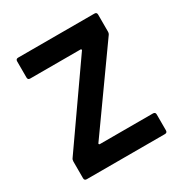

<svg xmlns="http://www.w3.org/2000/svg" viewBox="-127 -605 664 700"><g transform="rotate(-30 205.0 -254.5)"><path d="M34 -93 260 -416Q261 -417 260 -419Q259 -421 257 -421H45Q35 -421 35 -431V-499Q35 -509 45 -509H366Q376 -509 376 -499V-428Q376 -420 372 -415L142 -92Q141 -91 142 -89Q143 -87 145 -87H369Q379 -87 379 -77V-10Q379 0 369 0H40Q30 0 30 -10V-80Q30 -88 34 -93Z"/></g></svg>

Font: Barlow Semi Condensed Medium
Style: Regular
Weight: 500
Width: 4
Designer: Jeremy Tribby
Foundry: Tribby Type
Version: Version 1.422; ttfautohint (v1.8)